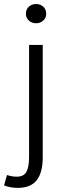

<svg xmlns="http://www.w3.org/2000/svg" viewBox="-57 -705 317 947"><path d="M121.1 -685.1Q142.1 -685.1 156.5 -671.9Q170.9 -658.7 170.9 -637.2Q170.9 -616.7 156.2 -603.5Q141.6 -590.3 121.1 -590.3Q100.1 -590.3 85.4 -603.5Q70.8 -616.7 70.8 -637.2Q70.8 -658.7 85.2 -671.9Q99.6 -685.1 121.1 -685.1ZM153.8 -483.4V70.8Q153.8 145.5 124.3 183.6Q94.7 221.7 30.8 221.7Q-6.3 221.7 -37.1 209.5L-22.5 158.2Q2.4 166.5 24.9 166.5Q60.5 166.5 73.5 142.3Q86.4 118.2 86.4 69.3V-483.4Z"/></svg>

Font: Varta
Style: Light
Weight: 300
Designer: Joana Correia, Viktoriya Grabowska, Eben Sorkin
Foundry: Sorkin Type
Version: Version 1.002; ttfautohint (v1.3) -l 8 -r 24 -G 200 -x 12 -H